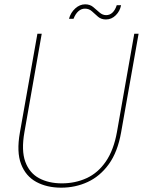

<svg xmlns="http://www.w3.org/2000/svg" viewBox="-20 -856 661 888"><path d="M263 12Q197 12 148 -14.5Q99 -41 77.5 -97Q56 -153 72 -243L153 -700H173L93 -245Q78 -160 97 -108Q116 -56 160.5 -32Q205 -8 266 -8Q328 -8 380.5 -32Q433 -56 469.5 -109Q506 -162 521 -246L601 -700H621L540 -243Q524 -153 483.5 -97Q443 -41 386 -14.5Q329 12 263 12ZM299 -769Q307 -798 328 -817Q349 -836 374 -836Q396 -836 411 -823.5Q426 -811 440 -798.5Q454 -786 471 -786Q488 -786 500.5 -798Q513 -810 520 -832H540Q535 -805 515.5 -785.5Q496 -766 470 -766Q448 -766 433.5 -778.5Q419 -791 405.5 -803.5Q392 -816 373 -816Q356 -816 342.5 -804Q329 -792 320 -769Z"/></svg>

Font: DM Sans 20pt Thin
Style: Italic
Weight: 250
Italic angle: -10°
Version: Version 4.004;gftools[0.9.30]